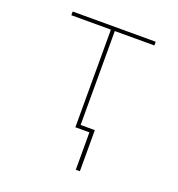

<svg xmlns="http://www.w3.org/2000/svg" viewBox="-129 -627 859 926"><g transform="rotate(20 300.0 -164.0)"><path d="M362 192V0H290V-501H87V-520H513V-501H310V-19H383V192Z"/></g></svg>

Font: Zed Sans Thin Extended
Style: Regular
Weight: 100
Width: 7
Designer: Belleve Invis
Foundry: Belleve Invis
Version: Version 1.0.0; ttfautohint (v1.8.4)